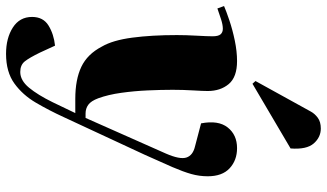

<svg xmlns="http://www.w3.org/2000/svg" viewBox="-257 -609 1081 635"><g transform="rotate(90 283.5 -291.5)"><path d="M353 39Q331 87 305.5 130.5Q280 174 242 201.5Q204 229 144 229Q92 229 57 206.5Q22 184 22 143Q22 106 50.5 88.5Q79 71 117 67L140 117Q157 152 169 167Q181 182 204 182Q232 182 256 153Q280 124 304 75L340 0H293Q229 0 187 -20Q145 -40 120 -88Q99 -124 90.5 -188.5Q82 -253 82 -336Q82 -366 84 -401.5Q86 -437 86 -454Q86 -473 79.5 -480.5Q73 -488 61 -488Q48 -488 29.5 -482Q11 -476 -6 -470L-14 -492Q2 -499 33 -509.5Q64 -520 100 -527.5Q136 -535 168 -535Q221 -535 244 -507.5Q267 -480 267 -438Q267 -423 265 -389.5Q263 -356 263 -322Q263 -284 265 -239.5Q267 -195 273 -152Q279 -109 291 -76Q300 -52 312.5 -43Q325 -34 341 -34H356L474 -300Q494 -346 487 -367.5Q480 -389 450 -396L374 -416Q363 -473 387.5 -504Q412 -535 456 -535Q496 -535 522.5 -510.5Q549 -486 549 -438Q549 -410 541.5 -383.5Q534 -357 518.5 -321Q503 -285 478 -230ZM335 -779Q342 -792 355.5 -802Q369 -812 391 -812Q420 -812 440.5 -788.5Q461 -765 457 -712L243 -586L234 -596Z"/></g></svg>

Font: Literata 72pt ExtraBold
Style: Italic
Weight: 800
Italic angle: -2°
Designer: Latin by Veronika Burian and Jose Scaglione. Greek by Irene Vlachou. Cyrillic by Vera Evstafieva
Foundry: TypeTogether
Version: Version 3.002